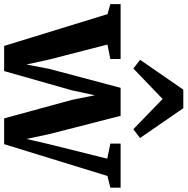

<svg xmlns="http://www.w3.org/2000/svg" viewBox="-14 -868 884 905"><g transform="rotate(90 427.5 -416.0)"><path d="M-5 -494.5V-543H253.5V-494.5L185.5 -481L256.5 -204.5L279.5 -99L300 -206L389.5 -543H521.5L608 -205L630.5 -99L655 -205.5L723.5 -480L652.5 -494.5V-543H860V-494.5L805 -481L655 6H533.5L446 -314.5L424.5 -422L401.5 -314.5L310.5 6H192L42 -481.5ZM298.5 -603 257.5 -635 398 -838.5H485.5L626 -634.5L584.5 -603L442 -741Z"/></g></svg>

Font: Merriweather 48pt
Style: Bold
Weight: 700
Version: Version 2.100